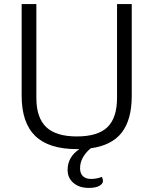

<svg xmlns="http://www.w3.org/2000/svg" viewBox="-20 -720 748 940"><path d="M625 -700V-251Q625 -134 576 -71Q527 -8 424 6Q372 50 372 104Q372 129 386 142.5Q400 156 425 156Q455 156 478 146Q484 155 484 166Q484 180 466 190Q448 200 415 200Q368 200 339.5 175.5Q311 151 311 112Q311 48 369 10H356Q219 10 152.5 -54.5Q86 -119 86 -251V-700H158V-241Q158 -144 206 -98Q254 -52 356 -52Q459 -52 506 -97.5Q553 -143 553 -241V-700Z"/></svg>

Font: Krub
Style: Regular
Weight: 400
Designer: Ekaluck Peanpanawate
Foundry: Cadson Demak Co.,Ltd.
Version: Version 1.000; ttfautohint (v1.6)